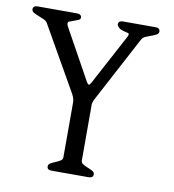

<svg xmlns="http://www.w3.org/2000/svg" viewBox="-76 -732 725 800"><g transform="rotate(10 286.0 -332.0)"><path d="M537 -649Q537 -640 528 -635Q519 -630 507 -626Q495 -622 483.5 -617Q472 -612 467 -602L322 -329Q310 -307 312 -296V-64Q312 -54 321 -48.5Q330 -43 341.5 -38.5Q353 -34 362 -29Q371 -24 371 -15Q371 0 351 0H195Q176 0 176 -15Q176 -24 185 -29Q194 -34 205 -38.5Q216 -43 225 -48.5Q234 -54 234 -63V-297Q234 -311 224 -330L69 -602Q64 -611 52.5 -616Q41 -621 29.5 -625.5Q18 -630 9 -635Q0 -640 0 -649Q0 -664 20 -664H185Q205 -664 205 -649Q205 -642 197 -638.5Q189 -635 175 -630L161 -625Q154 -624 154 -616Q154 -611 157 -605L277 -388Q282 -380 286 -380Q289 -380 294 -388L410 -605Q413 -611 413 -615Q413 -621 405 -621L390 -625Q375 -629 368 -636Q361 -643 361 -649Q361 -664 381 -664H517Q537 -664 537 -649Z"/></g></svg>

Font: Jura
Style: Regular
Weight: 400
Designer: Ed Merritt
Foundry: Ten by Twenty
Version: Version 1.007